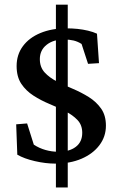

<svg xmlns="http://www.w3.org/2000/svg" viewBox="-20 -707 516 840"><path d="M224.6 113.3V-686.5H276.4V113.3ZM221.7 8.8Q179.7 8.8 132.8 -2Q85.9 -12.7 55.7 -30.3L50.8 -163.1L98.6 -167L127.9 -74.2Q151.4 -58.6 179.2 -50.8Q207 -43 235.4 -43Q283.2 -43 311.5 -64.5Q339.8 -85.9 339.8 -126Q339.8 -160.2 318.8 -182.1Q297.9 -204.1 265.1 -220.7Q232.4 -237.3 195.8 -252.4Q159.2 -267.6 126.5 -288.6Q93.8 -309.6 73.2 -340.3Q52.7 -371.1 52.7 -418Q52.7 -467.8 80.1 -504.9Q107.4 -542 156.7 -562.5Q206.1 -583 269.5 -583Q294.9 -583 318.8 -580.6Q342.8 -578.1 365.2 -572.8Q387.7 -567.4 404.3 -559.6L413.1 -430.7L365.2 -427.7L336.9 -514.6Q320.3 -525.4 301.8 -529.8Q283.2 -534.2 259.8 -534.2Q212.9 -534.2 183.6 -510.7Q154.3 -487.3 154.3 -448.2Q154.3 -413.1 175.3 -390.1Q196.3 -367.2 229 -350.6Q261.7 -334 298.8 -318.4Q335.9 -302.7 368.7 -282.2Q401.4 -261.7 422.4 -231.9Q443.4 -202.1 443.4 -157.2Q443.4 -109.4 415 -71.8Q386.7 -34.2 336.9 -12.7Q287.1 8.8 221.7 8.8Z"/></svg>

Font: Crimson Pro Medium
Style: Regular
Weight: 500
Designer: Jacques Le Bailly
Foundry: Baron von Fonthausen
Version: Version 1.003